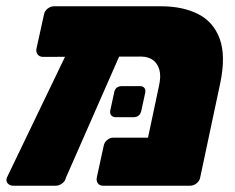

<svg xmlns="http://www.w3.org/2000/svg" viewBox="-30 -591 748 611"><path d="M418 -411 107 -410Q96 -410 90 -417.5Q84 -425 86 -436L110 -545Q112 -556 121.5 -563.5Q131 -571 142 -571H483Q551 -571 600 -546.5Q649 -522 669 -468Q689 -414 671 -327L607 -26Q605 -15 595.5 -7.5Q586 0 575 0H298Q287 0 281.5 -7.5Q276 -15 278 -26L300 -127Q302 -138 311 -145.5Q320 -153 331 -153H441L476 -318Q483 -349 477 -369.5Q471 -390 456 -400.5Q441 -411 418 -411ZM12 0Q1 0 -5.5 -7.5Q-12 -15 -8 -26L197 -452Q202 -463 210.5 -470.5Q219 -478 229 -478L347 -477Q357 -477 363.5 -467Q370 -457 365 -447L180 -26Q178 -15 168 -7.5Q158 0 148 0ZM339 -218Q329 -218 324 -224Q319 -230 321 -240L333 -295Q336 -317 359 -317H415Q425 -317 429.5 -311Q434 -305 432 -295L420 -240Q416 -218 394 -218Z"/></svg>

Font: Rubik ExtraBold
Style: Italic
Weight: 800
Italic angle: -12°
Designer: Hubert and Fischer
Foundry: Hubert and Fischer
Version: Version 2.300;gftools[0.9.30]